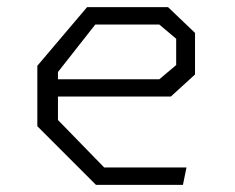

<svg xmlns="http://www.w3.org/2000/svg" viewBox="-20 -520 660 540"><path d="M85 -165V-335L225 -500H452.5L528.5 -427.5V-310.5L460.5 -248.5H114V-297H428L475.5 -337V-411L428 -451H248L143 -317.5V-182.5L273 -49H504.5L494.5 0H250Z"/></svg>

Font: Monaspace Krypton Var ExLight
Style: Regular
Weight: 200
Designer: Riley Cran and the Lettermatic Team
Version: Version 1.200 (Monaspace Krypton Var)